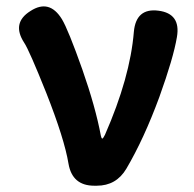

<svg xmlns="http://www.w3.org/2000/svg" viewBox="-20 -591 618 611"><path d="M280 0Q210 0 198 -70Q185 -149 127 -296Q73 -431 57 -455Q16 -518 77 -556Q137 -595 177 -530Q197 -497 242 -370Q284 -250 301 -159Q303 -150 305.5 -150Q308 -150 314 -162Q394 -344 406 -490Q413 -566 484 -557Q556 -548 543 -473Q532 -407 487 -282Q438 -149 382 -54Q350 0 288 0Z"/></svg>

Font: Resource Han Rounded JP
Style: Bold
Weight: 700
Designer: Cyano Hao (round all glyphs); Ryoko NISHIZUKA 西塚涼子 (kana, bopomofo & ideographs); Paul D. Hunt (Latin, Greek & Cyrillic)
Foundry: Cyano Hao
Version: 0.990